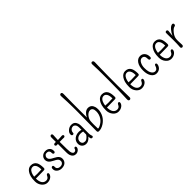

<svg xmlns="http://www.w3.org/2000/svg" viewBox="165 -1976 3101 3101"><g transform="rotate(-45 1715.5 -425.5)"><path d="M253.4 -210.9Q254.4 -295.9 217.8 -327.1Q203.1 -340.3 182.1 -340.3Q161.1 -340.3 147.5 -332.5Q133.8 -324.7 123.3 -311.5Q112.8 -298.3 105.7 -281.5Q98.6 -264.6 94.2 -247.1Q89.8 -228.5 87.9 -210.4L154.8 -207.5Q220.2 -207.5 253.4 -210.9ZM85.9 -168.5Q86.9 -101.1 110.4 -65.4Q135.7 -27.3 182.1 -27.3Q224.6 -27.3 244.1 -69.3Q256.3 -96.7 274.4 -96.7Q282.7 -96.7 288.3 -91.3Q293.9 -85.9 293.5 -72.5Q293 -59.1 283.9 -43.5Q274.9 -27.8 258.8 -15.6Q223.6 11.7 174.3 11.7Q121.1 11.7 82.5 -33.7Q42 -81.5 42 -147.5Q42 -213.4 53.5 -254.6Q64.9 -295.9 84 -323.2Q121.1 -378.4 176.8 -378.4Q248 -378.4 276.9 -322.3Q296.9 -283.2 298.3 -207.5Q298.8 -186 291.5 -178.7Q284.2 -171.4 261.7 -171.4Z M414.6 -123.5Q437 -123.5 434.6 -83Q432.6 -59.1 453.1 -42Q472.7 -25.4 503.7 -25.4Q534.7 -25.4 553.7 -42.5Q572.8 -59.6 572.8 -85.2Q572.8 -110.8 560.1 -125.2Q547.4 -139.6 528.3 -151.1Q509.3 -162.6 487.3 -173.1Q465.3 -183.6 446.3 -197.3Q401.9 -230 401.9 -277.8Q401.9 -319.3 430.2 -346.7Q460.4 -376.5 508.8 -376.5Q550.3 -376.5 578.1 -352.5Q607.9 -327.1 607.9 -286.6Q610.8 -266.6 602.5 -257.1Q594.2 -247.6 583.3 -247.6Q572.3 -247.6 565.7 -257.3Q559.1 -267.1 559.8 -280.3Q560.5 -293.5 558.3 -303.5Q556.2 -313.5 549.8 -321.8Q535.6 -340.3 503.9 -340.3Q478.5 -340.3 466.8 -328.1Q446.8 -307.1 446.8 -284.2Q446.8 -261.2 459.5 -246.3Q472.2 -231.4 491.2 -219.5Q510.3 -207.5 532.2 -196.8Q554.2 -186 573.2 -172.4Q617.7 -140.6 617.7 -92.8Q617.7 -46.9 587.4 -18.6Q555.7 11.2 499 11.2Q450.2 11.2 417.5 -17.6Q383.8 -46.4 386.7 -89.8Q388.7 -123.5 414.6 -123.5Z M732.4 -462.9Q732.4 -480 740.7 -488.3Q749 -496.6 758.8 -496.6Q768.6 -496.6 776.4 -488.3Q784.2 -480 782.2 -462.9Q777.8 -417.5 776.9 -357.4Q816.9 -357.4 837.4 -359.9Q857.9 -362.3 866.7 -362.3Q899.9 -363.3 899.9 -337.9Q899.9 -323.2 882.8 -317.4Q877 -315.4 869.1 -315.9Q861.3 -316.4 852.3 -316.7Q843.3 -316.9 834.5 -316.9Q819.3 -316.9 805.4 -316.9Q791.5 -316.9 780.8 -316.4Q778.8 -316.4 776.4 -316.4Q776.4 -315.4 776.4 -314.9Q776.4 -112.8 782.2 -86.9Q788.1 -61 794.9 -49.8Q807.1 -30.3 826.2 -30.3Q856.9 -30.3 867.7 -60.5Q872.1 -85 892.6 -85Q899.9 -85 905.5 -78.9Q911.1 -72.8 911.1 -61Q911.1 -49.3 903.8 -35.6Q896.5 -22 884.3 -11.7Q857.4 10.7 824.2 10.7Q763.7 10.7 740.7 -56.2Q732.4 -80.6 732.4 -116.2V-313Q722.2 -312.5 710 -311.5Q694.8 -311 687.3 -319.1Q679.7 -327.1 679.7 -336.2Q679.7 -345.2 687.5 -352.3Q695.3 -359.4 710.9 -359.4L732.4 -358.9Z M1163.6 -100.1Q1163.1 -127 1163.6 -166Q1142.6 -173.3 1110.4 -173.3Q1066.9 -173.3 1039.1 -152.3Q1025.4 -141.6 1017.1 -126.2Q1008.8 -110.8 1008.8 -86.7Q1008.8 -62.5 1025.4 -46.4Q1042 -30.3 1074.2 -30.3Q1106.4 -30.3 1146 -74.2Q1157.2 -86.4 1163.6 -100.1ZM1194.8 10.3Q1165.5 10.3 1165.5 -34.2Q1165.5 -37.1 1165 -50.8Q1160.6 -45.4 1155.3 -39.1Q1111.3 10.7 1059.6 10.7Q1018.1 10.7 990.7 -15.6Q962.4 -43 962.4 -85.4Q962.4 -144.5 1008.3 -180.7Q1028.8 -196.8 1054.4 -205.1Q1080.1 -213.4 1111.8 -213.4Q1138.2 -213.4 1163.6 -204.6V-256.3Q1163.6 -299.3 1145.8 -320.8Q1127.9 -342.3 1108.9 -342.3Q1089.8 -342.3 1077.9 -337.4Q1065.9 -332.5 1056.6 -323.2Q1036.1 -303.2 1033.2 -273.4Q1034.7 -257.8 1026.9 -251.7Q1019 -245.6 1009.8 -245.6Q983.4 -245.6 984.4 -280.8Q985.4 -317.4 1021.5 -348.1Q1058.6 -379.9 1104.5 -379.9Q1172.9 -379.9 1196.8 -312Q1205.1 -287.6 1205.1 -258.3V-208L1204.6 -126V-82.5Q1204.6 -53.2 1211.7 -35.2Q1218.8 -17.1 1218.8 -9.5Q1218.8 -2 1211.4 4.2Q1204.1 10.3 1194.8 10.3Z M1320.3 -18.1 1324.7 -440.4V-503.9Q1324.7 -534.7 1324.2 -564Q1323.7 -593.3 1323.2 -622.6Q1322.8 -651.9 1321.8 -683.1Q1318.8 -751 1316.4 -792.2Q1314 -833.5 1316.7 -840.3Q1319.3 -847.2 1323.7 -851.1Q1330.6 -857.9 1344.2 -857.9Q1368.2 -857.9 1368.2 -817.4L1365.7 -612.8V-514.6Q1365.7 -484.9 1365.5 -451.7Q1365.2 -418.5 1365.7 -385.3Q1366.2 -315.9 1366.2 -282.7Q1381.3 -320.8 1409.7 -347.7Q1445.3 -382.3 1484.4 -382.3Q1558.6 -382.3 1581.5 -306.6Q1588.9 -282.2 1588.9 -247.8Q1588.9 -213.4 1578.9 -179.2Q1568.8 -145 1551.8 -116.5Q1534.7 -87.9 1511.7 -65.2Q1488.8 -42.5 1463.4 -26.4Q1399.9 14.2 1344.2 10.3Q1320.3 8.3 1320.3 -18.1ZM1364.3 -127V-115.7Q1364.3 -103.5 1366.2 -29.3Q1388.2 -28.3 1413.6 -42Q1445.3 -58.6 1466.6 -76.2Q1487.8 -93.8 1504.9 -118.7Q1543.9 -175.8 1543.9 -248Q1543.9 -291 1527.3 -311.5Q1510.7 -332 1486.1 -332Q1461.4 -332 1440.7 -319.1Q1419.9 -306.2 1404.1 -286.6Q1388.2 -267.1 1378.2 -244.1Q1368.2 -221.2 1366.9 -201.4Q1365.7 -181.6 1365.2 -167.2Q1364.7 -152.8 1364.5 -143.1Q1364.3 -133.3 1364.3 -127Z M1876.5 -210.9Q1877.4 -295.9 1840.8 -327.1Q1826.2 -340.3 1805.2 -340.3Q1784.2 -340.3 1770.5 -332.5Q1756.8 -324.7 1746.3 -311.5Q1735.8 -298.3 1728.8 -281.5Q1721.7 -264.6 1717.3 -247.1Q1712.9 -228.5 1710.9 -210.4L1777.8 -207.5Q1843.3 -207.5 1876.5 -210.9ZM1709 -168.5Q1710 -101.1 1733.4 -65.4Q1758.8 -27.3 1805.2 -27.3Q1847.7 -27.3 1867.2 -69.3Q1879.4 -96.7 1897.5 -96.7Q1905.8 -96.7 1911.4 -91.3Q1917 -85.9 1916.5 -72.5Q1916 -59.1 1907 -43.5Q1897.9 -27.8 1881.8 -15.6Q1846.7 11.7 1797.4 11.7Q1744.1 11.7 1705.6 -33.7Q1665 -81.5 1665 -147.5Q1665 -213.4 1676.5 -254.6Q1688 -295.9 1707 -323.2Q1744.1 -378.4 1799.8 -378.4Q1871.1 -378.4 1899.9 -322.3Q1919.9 -283.2 1921.4 -207.5Q1921.9 -186 1914.6 -178.7Q1907.2 -171.4 1884.8 -171.4Z M2085.4 -28.3Q2085.9 -12.2 2077.9 -3.9Q2069.8 4.4 2058.6 4.4Q2047.4 4.4 2038.6 -3.2Q2029.8 -10.7 2031.2 -37.6Q2032.7 -64.5 2034.4 -118.4Q2036.1 -172.4 2037.6 -235.4Q2040 -374 2040 -467.5Q2040 -561 2039.8 -607.9Q2039.6 -654.8 2039.1 -694.3Q2038.1 -768.6 2034.2 -830.1Q2033.2 -845.7 2040.5 -854.2Q2047.9 -862.8 2059.1 -862.8Q2070.3 -862.8 2079.8 -854.2Q2089.4 -845.7 2088.4 -820.3Q2087.4 -794.9 2086.2 -746.6Q2085 -698.2 2084 -638.7Q2083 -579.1 2082.3 -509.8Q2081.5 -440.4 2081.5 -295.9Q2081.5 -151.4 2085.4 -28.3Z M2408.2 -210.9Q2409.2 -295.9 2372.6 -327.1Q2357.9 -340.3 2336.9 -340.3Q2315.9 -340.3 2302.2 -332.5Q2288.6 -324.7 2278.1 -311.5Q2267.6 -298.3 2260.5 -281.5Q2253.4 -264.6 2249 -247.1Q2244.6 -228.5 2242.7 -210.4L2309.6 -207.5Q2375 -207.5 2408.2 -210.9ZM2240.7 -168.5Q2241.7 -101.1 2265.1 -65.4Q2290.5 -27.3 2336.9 -27.3Q2379.4 -27.3 2398.9 -69.3Q2411.1 -96.7 2429.2 -96.7Q2437.5 -96.7 2443.1 -91.3Q2448.7 -85.9 2448.2 -72.5Q2447.8 -59.1 2438.7 -43.5Q2429.7 -27.8 2413.6 -15.6Q2378.4 11.7 2329.1 11.7Q2275.9 11.7 2237.3 -33.7Q2196.8 -81.5 2196.8 -147.5Q2196.8 -213.4 2208.3 -254.6Q2219.7 -295.9 2238.8 -323.2Q2275.9 -378.4 2331.5 -378.4Q2402.8 -378.4 2431.6 -322.3Q2451.7 -283.2 2453.1 -207.5Q2453.6 -186 2446.3 -178.7Q2439 -171.4 2416.5 -171.4Z M2781.2 -256.3Q2781.2 -225.1 2756.6 -225.1Q2731.9 -225.1 2731.9 -256.3Q2732.9 -337.4 2672.4 -337.4Q2634.3 -337.4 2609.4 -289.6Q2587.4 -246.1 2587.4 -194.3Q2587.4 -142.6 2595 -113.3Q2602.5 -84 2615.2 -65.4Q2638.7 -29.8 2675.3 -29.8Q2698.7 -29.8 2714.1 -47.6Q2729.5 -65.4 2734.9 -85Q2743.2 -115.2 2760.3 -115.2Q2768.6 -114.7 2774.9 -108.4Q2781.2 -102.1 2779.8 -85.2Q2778.3 -68.4 2769 -49.8Q2759.8 -31.2 2745.1 -17.6Q2713.9 10.3 2667 10.3Q2615.7 10.3 2581.1 -37.1Q2543.5 -88.4 2543.5 -179.2Q2543.5 -274.4 2582 -328.6Q2617.7 -378.4 2672.4 -379.4Q2718.8 -380.4 2749 -348.6Q2781.2 -315.9 2781.2 -256.3Z M3081.5 -210.9Q3082.5 -295.9 3045.9 -327.1Q3031.2 -340.3 3010.3 -340.3Q2989.3 -340.3 2975.6 -332.5Q2961.9 -324.7 2951.4 -311.5Q2940.9 -298.3 2933.8 -281.5Q2926.8 -264.6 2922.4 -247.1Q2918 -228.5 2916 -210.4L2982.9 -207.5Q3048.3 -207.5 3081.5 -210.9ZM2914.1 -168.5Q2915 -101.1 2938.5 -65.4Q2963.9 -27.3 3010.3 -27.3Q3052.7 -27.3 3072.3 -69.3Q3084.5 -96.7 3102.5 -96.7Q3110.8 -96.7 3116.5 -91.3Q3122.1 -85.9 3121.6 -72.5Q3121.1 -59.1 3112.1 -43.5Q3103 -27.8 3086.9 -15.6Q3051.8 11.7 3002.4 11.7Q2949.2 11.7 2910.6 -33.7Q2870.1 -81.5 2870.1 -147.5Q2870.1 -213.4 2881.6 -254.6Q2893.1 -295.9 2912.1 -323.2Q2949.2 -378.4 3004.9 -378.4Q3076.2 -378.4 3105 -322.3Q3125 -283.2 3126.5 -207.5Q3127 -186 3119.6 -178.7Q3112.3 -171.4 3089.8 -171.4Z M3430.7 -352.1Q3430.7 -325.7 3404.3 -321.8Q3372.1 -315.4 3331.5 -266.6Q3288.1 -213.9 3282.7 -162.6Q3280.8 -140.1 3280.8 -121.6Q3280.8 -77.1 3284.7 -28.3Q3285.6 -12.2 3276.6 -3.9Q3267.6 4.4 3257.1 4.4Q3246.6 4.4 3238.8 -3.2Q3231 -10.7 3232.4 -26.1Q3233.9 -41.5 3234.9 -61.8Q3235.8 -82 3236.8 -104.5Q3237.8 -142.6 3237.8 -189.5Q3237.8 -268.6 3235.8 -306.9Q3233.9 -345.2 3236.3 -351.1Q3238.8 -356.9 3242.7 -360.4Q3251 -368.2 3261 -368.2Q3271 -368.2 3279.1 -360.8Q3287.1 -353.5 3286.4 -342Q3285.6 -330.6 3284.4 -319.6Q3283.2 -308.6 3281.7 -292.5Q3278.8 -266.6 3276.4 -237.3Q3296.4 -287.6 3333.5 -330.1Q3375 -376.5 3405.8 -376.5Q3418.9 -376.5 3424.8 -369.1Q3430.7 -361.8 3430.7 -352.1Z"/></g></svg>

Font: Pompiere 
Style: Regular
Weight: 400
Designer: Karolina Lach
Foundry: Sorkin Type Co.
Version: Version 1.002